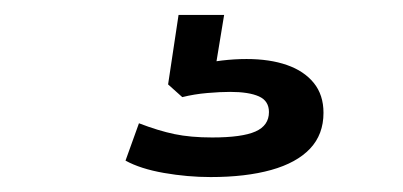

<svg xmlns="http://www.w3.org/2000/svg" viewBox="-20 -40 540 257"><path d="M262 197Q231 197 199.5 191.5Q168 186 148 175L166 125Q192 135 213.5 139.5Q235 144 264 144Q304 144 322 136Q340 128 340 110Q340 95 326.5 89Q313 83 288 83Q275 83 257.5 84.5Q240 86 224 90L205 73L219 -20H280L267 59L240 48Q260 43 277 41Q294 39 310 39Q341 39 364 47Q387 55 400 71Q413 87 413 111Q413 140 395 159Q377 178 343 187.5Q309 197 262 197Z"/></svg>

Font: Nunito Sans 7pt Expanded
Style: Regular
Weight: 400
Width: 7
Designer: Vernon Adams
Foundry: Vernon Adams
Version: Version 3.101;gftools[0.9.27]